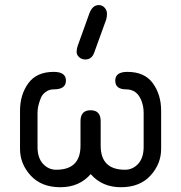

<svg xmlns="http://www.w3.org/2000/svg" viewBox="-20 -746 728 772"><path d="M377 -725.6Q391.6 -725.6 400.9 -714.8Q410.2 -704.1 410.2 -691.4Q410.2 -678.7 407.2 -668L359.4 -536.1Q349.6 -506.8 323.2 -506.8Q308.6 -506.8 298.3 -516.1Q288.1 -525.4 288.1 -537.1Q288.1 -548.8 292 -560.5L339.8 -693.4Q352.5 -725.6 377 -725.6ZM344.7 -45.9Q298.8 6.8 222.7 6.8Q146.5 6.8 103.5 -40Q60.5 -86.9 60.5 -147.5V-300.8Q60.5 -365.2 93.8 -411.1Q127 -457 196.3 -457Q245.1 -457 245.1 -421.9Q245.1 -386.7 196.3 -386.7Q175.8 -386.7 162.1 -375Q148.4 -365.2 142.6 -347.7Q130.9 -317.4 130.9 -293V-155.3Q130.9 -111.3 152.8 -87.4Q174.8 -63.5 206.1 -63.5Q303.7 -63.5 303.7 -160.2V-258.8Q303.7 -302.7 344.2 -302.7Q384.8 -302.7 384.8 -258.8V-160.2Q384.8 -63.5 482.4 -63.5Q513.7 -63.5 535.6 -87.4Q557.6 -111.3 557.6 -155.3V-293Q557.6 -317.4 548.8 -340.8Q531.2 -386.7 487.3 -386.7Q443.4 -386.7 443.4 -421.9Q443.4 -457 492.2 -457Q561.5 -457 594.7 -411.1Q627.9 -365.2 627.9 -300.8V-147.5Q627.9 -86.9 585 -40Q542 6.8 466.3 6.8Q390.6 6.8 344.7 -45.9Z"/></svg>

Font: Jura
Style: DemiBold
Weight: 600
Version: Version 2.5